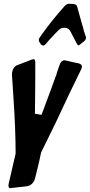

<svg xmlns="http://www.w3.org/2000/svg" viewBox="-20 -1045 488 1045"><path d="M233 -810 230 -805V-806Q222 -797 215 -797Q211 -797 204 -802L199 -809Q191 -819 191 -827Q191 -834 195 -839L208 -858Q265 -938 331 -1011Q340 -1023 357 -1025L361 -1024H369Q372 -1023 382 -1023Q398 -1021 401 -1005Q421 -935 430 -901L431 -900Q431 -898 436 -879L445 -851Q448 -845 448 -840Q448 -828 437 -820L417 -804Q411 -798 407 -798Q403 -798 396 -811L364 -873Q354 -894 330 -894Q312 -894 300 -882L276 -858Q272 -854 271 -852Q248 -829 233 -810ZM125 -31 44 -22H40L36 -21H39L34 -20L36 -21Q26 -21 26 -35Q26 -40 27 -44L65 -209Q65 -339 53 -517L45 -639Q47 -679 73 -690Q89 -696 117.5 -707Q146 -718 153 -721Q155 -721 158 -722Q162 -723 163 -723Q172 -723 172 -704V-625Q172 -601 171.5 -560.5Q171 -520 171 -504Q171 -490 170.5 -463Q170 -436 170 -426L206 -420Q266 -580 278 -615V-614Q280 -622 286 -636L291 -653Q294 -660 298 -674L304 -690Q312 -717 333 -717Q334 -717 335 -716.5Q336 -716 338 -715.5Q340 -715 342 -715Q353 -712 375.5 -707Q398 -702 409 -700Q426 -695 426 -682Q426 -678 422 -668L356 -532Q283 -373 204 -216Q195 -171 176 -95L170 -72Q166 -56 153.5 -44.5Q141 -33 125 -31Z"/></svg>

Font: Bangerz Fix
Style: Regular
Weight: 400
Designer: vernon adams
Foundry: Vernon Adams
Version: Version 2.10;December 28, 2023;FontCreator 13.0.0.2683 64-bi